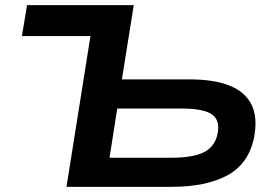

<svg xmlns="http://www.w3.org/2000/svg" viewBox="-20 -725 1063 745"><path d="M238 0 331 -585H65L85 -705H499L453 -417H715Q811 -417 871.5 -392.5Q932 -368 956.5 -318Q981 -268 965 -187Q943 -88 861 -44Q779 0 645 0ZM405 -113H644Q731 -113 772.5 -135Q814 -157 824 -205Q835 -258 802.5 -281Q770 -304 681 -304H435Z"/></svg>

Font: Nunito Sans 10pt Expanded
Style: Bold Italic
Weight: 700
Width: 7
Italic angle: -9°
Designer: Vernon Adams
Foundry: Vernon Adams
Version: Version 3.101;gftools[0.9.27]